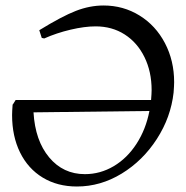

<svg xmlns="http://www.w3.org/2000/svg" viewBox="-20 -667 676 699"><path d="M614 -368Q614 -356 612 -330Q602 -240 551 -161Q500 -82 423 -35Q346 12 260 12Q189 12 135.5 -20.5Q82 -53 53 -112Q24 -171 24 -248Q24 -261 26 -287H27L37 -303H530Q532 -327 532 -339Q532 -406 506 -459Q480 -512 434 -541.5Q388 -571 328 -571Q288 -571 237 -559Q186 -547 141 -527L132 -529L123 -557Q206 -608 256.5 -627.5Q307 -647 357 -647Q429 -647 488 -610.5Q547 -574 580.5 -510Q614 -446 614 -368ZM524 -263 102 -258Q108 -155 159 -94Q210 -33 289 -33Q345 -33 394 -62Q443 -91 477 -143.5Q511 -196 524 -263Z"/></svg>

Font: Alegreya SC
Style: Italic
Weight: 400
Italic angle: -7°
Designer: Juan Pablo del Peral
Foundry: Huerta Tipografica
Version: Version 2.007; ttfautohint (v1.6)